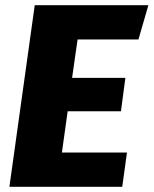

<svg xmlns="http://www.w3.org/2000/svg" viewBox="-20 -715 588 735"><path d="M548 -695H113L16 0H448L466 -131H217L239 -289H443L460 -417H256L277 -564H510Z"/></svg>

Font: Fira Sans ExtraBold
Style: Italic
Weight: 800
Italic angle: -8°
Designer: bBox Type GmbH & Carrois Corporate GbR & Edenspiekermann AG
Foundry: bBox Type GmbH & Carrois Corporate GbR & Edenspiekermann AG
Version: Version 4.301;PS 004.301;hotconv 1.0.88;makeotf.lib2.5.64775